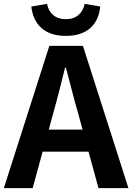

<svg xmlns="http://www.w3.org/2000/svg" viewBox="-24 -980 689 1000"><path d="M319 -793C430 -793 489 -852 498 -946L417 -960C407 -912 374 -880 319 -880C264 -880 230 -912 221 -960L139 -946C150 -852 208 -793 319 -793ZM-4 0H146L198 -190H437L489 0H645L408 -741H233ZM230 -305 252 -386C274 -463 295 -547 315 -628H319C341 -549 361 -463 384 -386L406 -305Z"/></svg>

Font: Noto Sans Mono CJK SC
Style: Bold
Weight: 700
Designer: Ryoko NISHIZUKA 西塚涼子 (kana, bopomofo & ideographs); Paul D. Hunt (Latin, Greek & Cyrillic); Sandoll Communications 산돌커뮤니
Foundry: Adobe
Version: Version 2.004;hotconv 1.0.118;makeotfexe 2.5.65603